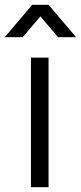

<svg xmlns="http://www.w3.org/2000/svg" viewBox="-49 -780 337 800"><path d="M80 -540H153.3V0H80ZM85.3 -760H153.3L268 -625H193L119.3 -711.7L45.7 -625H-29.3Z"/></svg>

Font: Tap Sans
Style: Regular
Weight: 400
Designer: Tap Payments
Foundry: Tap Payments
Version: Version 1.001;Glyphs 3.1.2 (3151)